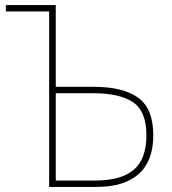

<svg xmlns="http://www.w3.org/2000/svg" viewBox="-20 -734 677 754"><path d="M173 -689H3V-714H199V-393H349Q464 -393 523 -350Q582 -307 582 -203Q582 -102 525 -51Q468 0 360 0H173ZM353 -25Q456 -25 505.5 -67.5Q555 -110 555 -203Q555 -297 502.5 -332.5Q450 -368 344 -368H199V-25Z"/></svg>

Font: Noto Sans UI Thin
Style: Regular
Weight: 250
Designer: Monotype Design Team
Foundry: Monotype Imaging Inc.
Version: Version 1.001